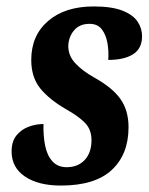

<svg xmlns="http://www.w3.org/2000/svg" viewBox="-20 -566 464 596"><path d="M169 10Q99 10 57.5 -18Q16 -46 16 -96Q16 -127 31 -145.5Q46 -164 68.5 -172.5Q91 -181 115 -181Q114 -145 120 -114.5Q126 -84 142.5 -65.5Q159 -47 187 -47Q222 -47 243 -69.5Q264 -92 264 -131Q264 -164 244 -184.5Q224 -205 185 -227Q133 -257 105 -291.5Q77 -326 77 -380Q77 -456 129.5 -501Q182 -546 271 -546Q327 -546 360 -533Q393 -520 407 -499Q421 -478 421 -454Q421 -415 393 -397.5Q365 -380 316 -380Q318 -407 313.5 -432.5Q309 -458 296 -475Q283 -492 258 -492Q228 -492 211 -473Q194 -454 192 -426Q191 -395 212.5 -371Q234 -347 273 -325Q329 -294 354 -258.5Q379 -223 379 -171Q379 -87 327 -38.5Q275 10 169 10Z"/></svg>

Font: Noto Serif ExtraCondensed
Style: Bold Italic
Weight: 700
Width: 2
Italic angle: -12°
Designer: Monotype Design Team
Foundry: Monotype Imaging Inc.
Version: Version 2.013; ttfautohint (v1.8.4.7-5d5b)